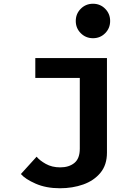

<svg xmlns="http://www.w3.org/2000/svg" viewBox="-20 -810 750 1025"><path d="M476.5 -606Q438 -606 411.2 -632.8Q384.5 -659.5 384.5 -698Q384.5 -736.5 411.2 -763.2Q438 -790 476.5 -790Q515 -790 541.5 -763.2Q568 -736.5 568 -698Q568 -659.5 541.5 -632.8Q515 -606 476.5 -606ZM551 -500V5Q551 70.5 516.2 112.5Q481.5 154.5 424.5 174.8Q367.5 195 300 195Q226 195 170.2 170.5Q114.5 146 91.5 119L175.5 26.5Q191.5 46.5 224.5 65Q257.5 83.5 301.5 83.5Q348 83.5 377 60Q406 36.5 406 -16.5V-394H168.5V-500Z"/></svg>

Font: League Mono SemiBold
Style: Regular
Weight: 600
Width: 6
Designer: Tyler Finck
Foundry: The League of Moveable Type / Tyler Finck
Version: Version 2.300;RELEASE